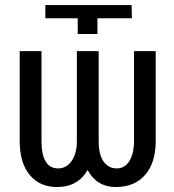

<svg xmlns="http://www.w3.org/2000/svg" viewBox="-20 -731 690 761"><path d="M159.7 -658.7V-710.9H501.5L502.9 -658.7H366.2V-596.2H288.1V-658.7ZM144.5 -172.4Q144.5 -63.5 210.9 -63.5Q243.2 -63.5 263.9 -93Q284.7 -122.6 284.7 -172.4V-528.3H371.1V-172.4Q371.1 -117.2 390.9 -90.3Q410.6 -63.5 442.4 -63.5Q474.1 -63.5 492.4 -92.3Q510.7 -121.1 511.2 -170.4V-528.3H597.2V-168.5Q596.2 -84 554.4 -36.9Q512.7 10.3 438.5 10.3Q364.3 10.3 327.1 -57.1Q288.6 10.3 206.1 10.3Q137.7 10.3 98.1 -37.1Q58.6 -84.5 58.1 -170.4V-528.3H144.5Z"/></svg>

Font: RobotoCondensed-Regular
Style: Regular
Weight: 400
Designer: Google
Version: Version 2.001201; 2014